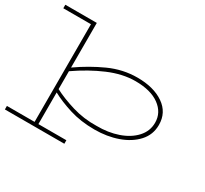

<svg xmlns="http://www.w3.org/2000/svg" viewBox="-160 -721 1159 1088"><g transform="rotate(30 420.0 -177.5)"><path d="M-20 165V142H161V-497H-20V-520H186V-228Q270 -287 358.5 -327Q447 -367 541 -367Q648 -367 714 -321.5Q780 -276 780 -195Q780 -131 738 -85Q696 -39 627 -14.5Q558 10 476 10Q386 10 312.5 -13Q239 -36 186 -65V142H369V165ZM541 -344Q458 -344 367.5 -305.5Q277 -267 186 -204V-87Q241 -58 317 -35Q393 -12 476 -14Q552 -13 615.5 -35Q679 -57 717 -98.5Q755 -140 755 -195Q755 -261 698.5 -302.5Q642 -344 541 -344Z"/></g></svg>

Font: Padyakke Expanded One
Style: Regular
Weight: 400
Designer: James Puckett
Foundry: Dunwich Type Founders
Version: Version 1.500; ttfautohint (v1.8.4.7-5d5b)